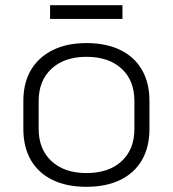

<svg xmlns="http://www.w3.org/2000/svg" viewBox="-20 -713 666 740"><path d="M313 7Q237 7 182.5 -19.5Q128 -46 99 -96Q70 -146 70 -216V-324Q70 -394 99.5 -443.5Q129 -493 183.5 -520Q238 -547 313 -547Q389 -547 443.5 -520.5Q498 -494 527 -444Q556 -394 556 -324V-216Q556 -146 527 -96Q498 -46 443.5 -19.5Q389 7 313 7ZM313 -46Q399 -46 448.5 -91.5Q498 -137 498 -216V-324Q498 -403 448.5 -448.5Q399 -494 313 -494Q228 -494 178.5 -448Q129 -402 129 -324V-216Q129 -138 178.5 -92Q228 -46 313 -46ZM452 -693V-640H173V-693Z"/></svg>

Font: Pathway Extreme 8pt Thin 12pt
Style: Regular
Weight: 100
Version: Version 1.001;gftools[0.9.26]